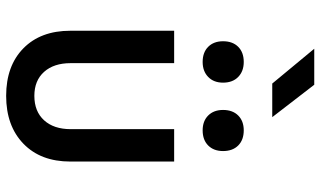

<svg xmlns="http://www.w3.org/2000/svg" viewBox="-234 -824 1067 640"><g transform="rotate(90 300.0 -503.5)"><path d="M299 10Q199 10 140.5 -47.5Q82 -105 82 -204V-550H190V-205Q190 -149 219 -116.5Q248 -84 299 -84Q351 -84 380.5 -116.5Q410 -149 410 -205V-550H518V-204Q518 -105 458.5 -47.5Q399 10 299 10ZM414 -645Q383 -645 364.5 -663.5Q346 -682 346 -713Q346 -745 364.5 -763.5Q383 -782 414 -782Q446 -782 464.5 -763.5Q483 -745 483 -713Q483 -682 464.5 -663.5Q446 -645 414 -645ZM186 -645Q154 -645 135.5 -663.5Q117 -682 117 -713Q117 -745 135.5 -763.5Q154 -782 186 -782Q217 -782 236 -763.5Q255 -745 255 -713Q255 -682 236 -663.5Q217 -645 186 -645ZM258 -877 142 -1017H262L370 -877Z"/></g></svg>

Font: JetBrains Mono NL SemiBold
Style: Regular
Weight: 600
Designer: Philipp Nurullin, Konstantin Bulenkov
Foundry: JetBrains
Version: Version 2.304; ttfautohint (v1.8.4.7-5d5b)